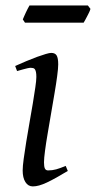

<svg xmlns="http://www.w3.org/2000/svg" viewBox="-20 -646 343 686"><path d="M222.2 -35.2Q199.2 -21.5 180.9 -11.2Q162.6 -1 147.5 6.1Q132.3 13.2 120.1 16.6Q107.9 20 97.2 20Q80.6 20 70.8 4.6Q61 -10.7 61 -37.1Q61 -51.8 64.7 -78.9Q68.4 -106 73.7 -138.9Q79.1 -171.9 85.4 -207.8Q91.8 -243.7 97.2 -276.1Q102.5 -308.6 106.2 -333.7Q109.9 -358.9 109.9 -371.1Q109.9 -382.3 108.4 -388.9Q106.9 -395.5 104.5 -398.7Q102.1 -401.9 98.1 -402.8Q94.2 -403.8 89.8 -403.8Q85.9 -403.8 77.9 -402.1Q69.8 -400.4 61.5 -397.9Q52.2 -395.5 41 -392.1L34.2 -410.2Q54.7 -419.4 75 -428Q95.2 -436.5 112.8 -442.9Q130.4 -449.2 143.6 -453.1Q156.7 -457 163.1 -457Q176.8 -457 182.4 -447.8Q188 -438.5 188 -416Q188 -401.9 184.3 -374.3Q180.7 -346.7 174.8 -312.5Q168.9 -278.3 162.6 -241Q156.2 -203.6 150.4 -169.4Q144.5 -135.3 140.9 -107.7Q137.2 -80.1 137.2 -65.9Q137.2 -50.8 140.4 -43.9Q143.6 -37.1 151.9 -37.1Q167 -37.1 180.9 -41Q194.8 -44.9 214.8 -53.2ZM303.2 -614.3Q301.8 -608.9 298.6 -602.1Q295.4 -595.2 291.7 -588.4Q288.1 -581.5 284.7 -575.2Q281.2 -568.8 278.8 -564.9H69.3L61.5 -576.7Q63.5 -581.5 66.4 -588.1Q69.3 -594.7 72.5 -601.6Q75.7 -608.4 79.1 -615Q82.5 -621.6 85.4 -626.5H293.9Z"/></svg>

Font: Gentium Plus Viet
Style: Italic
Weight: 400
Italic angle: -8°
Designer: J. Victor Gaultney, Annie Olsen, Iska Routamaa, Becca Hirsbrunner
Foundry: SIL International
Version: Version 5.000